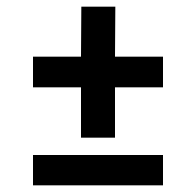

<svg xmlns="http://www.w3.org/2000/svg" viewBox="-20 -536 589 576"><path d="M223 -123V-274H79V-366H223L224 -516H326L325 -366H469V-274H325V-123ZM79 20V-71H469V20Z"/></svg>

Font: Grenze Gotisch ExtraBold
Style: Regular
Weight: 800
Designer: Renata Polastri
Foundry: Omnibus-Type
Version: Version 1.001